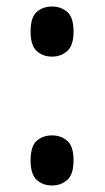

<svg xmlns="http://www.w3.org/2000/svg" viewBox="-20 -562 323 590"><path d="M140 -388Q112 -388 93 -405Q74 -422 74 -465Q74 -509 93 -525.5Q112 -542 140 -542Q167 -542 186.5 -525.5Q206 -509 206 -465Q206 -422 186.5 -405Q167 -388 140 -388ZM140 8Q112 8 93 -9Q74 -26 74 -69Q74 -113 93 -129.5Q112 -146 140 -146Q167 -146 186.5 -129.5Q206 -113 206 -69Q206 -26 186.5 -9Q167 8 140 8Z"/></svg>

Font: Noto Serif Display SemiCondensed
Style: Bold
Weight: 700
Width: 4
Designer: Monotype Design Team
Foundry: Monotype Imaging Inc.
Version: Version 2.009